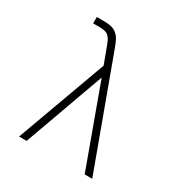

<svg xmlns="http://www.w3.org/2000/svg" viewBox="-171 -863 942 991"><g transform="rotate(30 300.0 -367.5)"><path d="M82 0 277 -535 241 -632Q236 -645 230.5 -657.5Q225 -670 215.5 -680Q206 -690 192 -693.5Q178 -697 165 -697H121V-735H165Q185 -735 205 -731Q225 -727 240.5 -714Q256 -701 265 -682.5Q274 -664 281 -645L518 0H473L299 -477L127 0Z"/></g></svg>

Font: Iosevka Etoile Extralight
Style: Regular
Weight: 200
Designer: Belleve Invis
Foundry: Belleve Invis
Version: Version 22.1.2; ttfautohint (v1.8.4)